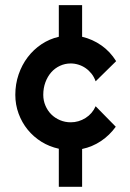

<svg xmlns="http://www.w3.org/2000/svg" viewBox="-20 -721 503 741"><path d="M296.9 -579.1Q336.9 -569.8 371.1 -545.9Q405.3 -522 428.2 -484.9L349.1 -407.2Q343.3 -423.8 333.3 -436.5Q323.2 -449.2 310.5 -458Q297.9 -466.8 283 -471.4Q268.1 -476.1 252.9 -476.1Q231 -476.1 211.4 -467Q191.9 -458 177.7 -441.9Q163.6 -425.8 155.3 -403.6Q147 -381.3 147 -355Q147 -333 155.3 -313.5Q163.6 -293.9 177.7 -279.8Q191.9 -265.6 211.4 -257.3Q231 -249 252.9 -249Q283.7 -249 310.1 -265.6Q336.4 -282.2 349.1 -311L426.8 -231.9Q402.8 -198.7 369.6 -176.5Q336.4 -154.3 296.9 -146V0H207V-147Q170.9 -154.8 140.1 -173.8Q109.4 -192.9 86.9 -220.5Q64.5 -248 51.8 -282.5Q39.1 -316.9 39.1 -355Q39.1 -396.5 51.8 -433.6Q64.5 -470.7 86.9 -500.2Q109.4 -529.8 140.1 -550.3Q170.9 -570.8 207 -579.1V-701.2H296.9Z"/></svg>

Font: Righteous
Style: Regular
Weight: 400
Version: Version 1.000